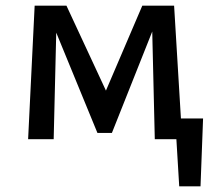

<svg xmlns="http://www.w3.org/2000/svg" viewBox="-20 -490 767 676"><path d="M695 -73 686 166H611L601 0H525L516 -379L374 -22H323L178 -375L169 0H79L102 -470H214L353 -171L481 -470H593L617 -73Z"/></svg>

Font: Ysabeau SC Semibold
Style: Regular
Weight: 600
Designer: Christian Thalmann (Catharsis Fonts)
Version: Version 0.003